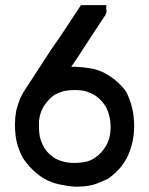

<svg xmlns="http://www.w3.org/2000/svg" viewBox="-20 -710 570 733"><path d="M255.9 -455.1H264.6Q264.6 -455.1 265.6 -455.1Q296.9 -454.1 325.2 -449.2Q355.5 -444.3 381.8 -429.7Q431.6 -402.3 462.9 -358.4V-357.4Q491.2 -300.8 492.2 -233.4V-229.5Q492.2 -164.1 464.8 -108.4Q450.2 -81.1 433.6 -63.5Q415 -43.9 392.6 -27.3L360.4 -13.7Q326.2 2.9 268.6 2.9H267.6Q233.4 0 207 -5.9Q174.8 -12.7 146.5 -29.3Q100.6 -57.6 68.4 -105.5Q43.9 -149.4 39.1 -196.3Q37.1 -213.9 37.1 -236.8Q37.1 -259.8 42 -288.1Q48.8 -313.5 57.6 -335Q68.4 -358.4 83 -378.9L108.4 -418Q148.4 -479.5 175.8 -521.5Q191.4 -544.9 209 -569.3Q225.6 -593.8 238.8 -614.3Q252 -634.8 262.7 -650.4Q273.4 -666 289.1 -690.4H299.8H301.8H303.7H315.4H328.1H335.9H344.7H355.5H366.2H385.7V-673.8Q386.7 -671.9 386.7 -668V-664.1L384.8 -658.2L382.8 -655.3V-652.3L381.8 -651.4L380.9 -650.4L342.8 -592.8Q324.2 -564.5 305.7 -536.1L281.2 -498Q256.8 -462.9 252 -455.1ZM402.3 -223.6Q402.3 -269.5 382.8 -304.7Q364.3 -333 339.8 -347.7Q328.1 -354.5 308.6 -361.3Q291 -366.2 264.6 -366.2Q243.2 -366.2 223.6 -362.3Q206.1 -357.4 187.5 -347.7Q173.8 -337.9 164.1 -326.2Q132.8 -293 128.9 -247.1Q128.9 -234.4 128.9 -220.7Q128.9 -207 131.8 -188.5Q137.7 -167 141.6 -160.2Q145.5 -153.3 148.4 -146.5L158.2 -132.8Q160.2 -130.9 165.5 -125Q170.9 -119.1 176.8 -115.2Q191.4 -101.6 218.8 -93.8Q239.3 -87.9 264.6 -87.9Q286.1 -87.9 305.2 -91.8Q324.2 -95.7 339.8 -106Q355.5 -116.2 365.7 -127.4Q376 -138.7 384.8 -153.3Q402.3 -183.6 402.3 -223.6Z"/></svg>

Font: LeFont
Style: Default
Weight: 400
Designer: Leryon MEDIA
Version: Version 1.0